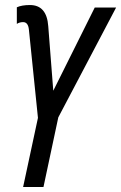

<svg xmlns="http://www.w3.org/2000/svg" viewBox="-20 -744 482 764"><path d="M72 0H153L212 -277L442 -714H357L192 -383L172 -640Q166 -724 99 -724Q67 -724 47 -715V-649Q58 -656 72 -656Q92 -656 95 -626L131 -275Z"/></svg>

Font: Noto Sans UI Condensed
Style: Italic
Weight: 400
Width: 3
Italic angle: -12°
Designer: Monotype Design Team
Foundry: Monotype Imaging Inc.
Version: Version 1.901